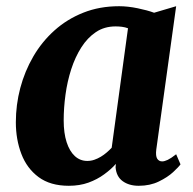

<svg xmlns="http://www.w3.org/2000/svg" viewBox="-20 -588 622 618"><path d="M483 -106.5Q480.5 -86 486 -77.2Q491.5 -68.5 502 -68.5Q509.5 -68.5 520 -73.5Q530.5 -78.5 547 -91.5L561 -59Q555.5 -51 537.5 -34.2Q519.5 -17.5 491.2 -3.8Q463 10 426.5 10Q395.5 10 375 -4.8Q354.5 -19.5 352 -49.5L353 -60.5Q337.5 -43 315.2 -26.8Q293 -10.5 264.8 -0.2Q236.5 10 201.5 10Q142 10 104.2 -18Q66.5 -46 48.8 -92.5Q31 -139 31 -194.5Q31 -250.5 45.2 -304.5Q59.5 -358.5 87.2 -406.2Q115 -454 155.5 -490.2Q196 -526.5 248.2 -547.2Q300.5 -568 363.5 -568Q391 -568 422.8 -561.5Q454.5 -555 476 -547L547 -568ZM392 -497Q382.5 -500.5 372.2 -501.8Q362 -503 352 -503Q316 -503 288.8 -484.8Q261.5 -466.5 241.8 -435.5Q222 -404.5 209.2 -365Q196.5 -325.5 190.8 -283.2Q185 -241 185 -200.5Q185 -159.5 194.5 -130.2Q204 -101 221 -85.5Q238 -70 261 -70Q273 -70 283.8 -73.8Q294.5 -77.5 304.5 -83.5Q314.5 -89.5 323.2 -97Q332 -104.5 339.5 -112.5Z"/></svg>

Font: Merriweather ExtraBold
Style: Italic
Weight: 800
Italic angle: -7.8°
Version: Version 2.101